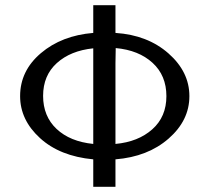

<svg xmlns="http://www.w3.org/2000/svg" viewBox="-20 -715 805 735"><path d="M57 -347Q57 -444 136.5 -511.5Q216 -579 337 -589V-695H422V-589Q545 -581 625 -510.5Q705 -440 705 -347Q705 -254 625.5 -184.5Q546 -115 422 -105V0H337V-105Q209 -117 133 -186.5Q57 -256 57 -347ZM337 -164V-530Q250 -521 197.5 -473.5Q145 -426 145 -348Q145 -270 196.5 -221.5Q248 -173 337 -164ZM422 -164Q509 -172 563 -220Q617 -268 617 -347Q617 -426 564 -474.5Q511 -523 423 -531Q423 -521 422.5 -502Q422 -483 422 -473Z"/></svg>

Font: Coval
Style: Light
Weight: 300
Foundry: Context Ltd
Version: Version 001.000